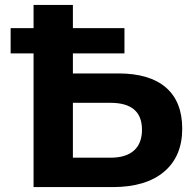

<svg xmlns="http://www.w3.org/2000/svg" viewBox="-20 -762 792 782"><path d="M116.7 0V-742H276.9V-462.9H462.7Q589.1 -462.9 655.7 -405.6Q722.2 -348.2 722.2 -238Q722.2 -125 648.2 -62.5Q574.1 0 438.7 0ZM276.9 -119.7H429.9Q492.9 -119.7 525.6 -148.9Q558.3 -178.1 558.3 -233.7Q558.3 -343.2 429.9 -343.2H276.9ZM23.3 -544.4V-647.3H486.9V-544.4Z"/></svg>

Font: Montserrat Thin
Style: Regular
Weight: 100
Designer: Julieta Ulanovsky
Foundry: Julieta Ulanovsky
Version: Version 9.000